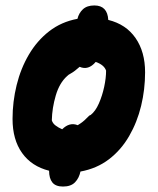

<svg xmlns="http://www.w3.org/2000/svg" viewBox="-20 -624 578 704"><path d="M26 -188Q26 -251 41 -312Q56 -373 86 -424Q116 -475 160.5 -509.5Q205 -544 264 -555Q269 -576 284 -590Q299 -604 326 -604Q374 -604 377 -551Q442 -535 477 -484.5Q512 -434 512 -359Q512 -296 497.5 -236Q483 -176 453.5 -125Q424 -74 379.5 -40Q335 -6 275 5Q270 29 255 44.5Q240 60 211 60Q184 60 172 45Q160 30 160 2Q96 -14 61 -63Q26 -112 26 -188ZM170 -183Q173 -172 183.5 -164Q194 -156 208 -150Q235 -177 265 -165Q285 -177 297 -190Q309 -203 312 -202Q330 -216 342.5 -244.5Q355 -273 362 -305.5Q369 -338 369 -365Q362 -386 331 -397Q304 -365 272 -379Q253 -362 241 -355.5Q229 -349 226 -345Q198 -320 184.5 -274Q171 -228 170 -183Z"/></svg>

Font: Noto Sans Condensed ExtraBold
Style: Italic
Weight: 800
Width: 3
Italic angle: -12°
Designer: Monotype Design Team
Foundry: Monotype Imaging Inc.
Version: Version 2.013; ttfautohint (v1.8.4.7-5d5b)